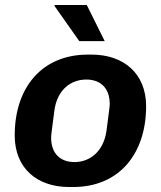

<svg xmlns="http://www.w3.org/2000/svg" viewBox="-20 -740 646 770"><path d="M298 -575H400L328 -720H200L198 -717ZM566 -314C566 -446 475 -521 348 -521H332C150 -521 39 -391 39 -197C39 -65 129 10 257 10H273C463 10 566 -129 566 -314ZM407 -215C395 -131 339 -90 279 -90C224 -90 185 -122 185 -188C185 -196 186 -205 198 -296C209 -380 264 -421 326 -421C381 -421 420 -389 420 -323C420 -315 419 -306 407 -215Z"/></svg>

Font: Chivo
Style: Bold Italic
Weight: 700
Italic angle: -8°
Designer: Hector Gatti
Foundry: Omnibus-Type
Version: Version 1.003;PS 001.003;hotconv 1.0.70;makeotf.lib2.5.58329